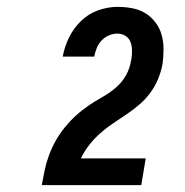

<svg xmlns="http://www.w3.org/2000/svg" viewBox="-20 -863 540 560"><path d="M102 -323V-324Q106 -346 110.5 -367.5Q115 -389 123 -410.5Q131 -432 142.5 -452.5Q154 -473 169 -491.5Q184 -510 201.5 -526Q219 -542 239 -555.5Q259 -569 279.5 -580.5Q300 -592 318 -607.5Q336 -623 347.5 -643.5Q359 -664 362 -686L363 -688Q365 -701 365 -714.5Q365 -728 361 -739.5Q357 -751 346.5 -758Q336 -765 322 -765Q310 -765 298 -760Q286 -755 276.5 -745Q267 -735 262 -722.5Q257 -710 255 -698H163Q168 -726 181 -753Q194 -780 216 -801.5Q238 -823 266.5 -833Q295 -843 323 -843Q344 -843 365.5 -839Q387 -835 404 -824.5Q421 -814 433.5 -797.5Q446 -781 451.5 -761Q457 -741 457 -719Q457 -697 454 -676Q450 -654 441 -632.5Q432 -611 418.5 -592.5Q405 -574 387 -558.5Q369 -543 349 -529.5Q329 -516 309.5 -503Q290 -490 272.5 -474.5Q255 -459 240.5 -440.5Q226 -422 216 -401H405L392 -323Z"/></svg>

Font: Iosevka Curly Extrabold
Style: Italic
Weight: 800
Italic angle: -9°
Monospace: yes
Designer: Belleve Invis
Foundry: Belleve Invis
Version: Version 22.1.2; ttfautohint (v1.8.4)